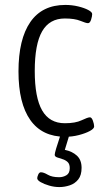

<svg xmlns="http://www.w3.org/2000/svg" viewBox="-20 -549 410 779"><path d="M245 6Q151 6 103 -62Q55 -130 55 -259Q55 -390 103 -459.5Q151 -529 245 -529Q272 -529 297 -523Q322 -517 338 -508.5Q354 -500 354 -492Q354 -483 349.5 -469Q345 -455 337 -455Q329 -455 306 -464.5Q283 -474 243 -474Q181 -474 151 -422Q121 -370 121 -261Q121 -153 151 -101Q181 -49 243 -49Q286 -49 311 -61Q336 -73 345 -73Q352 -73 357 -59Q362 -45 362 -36Q362 -27 344.5 -17.5Q327 -8 300 -1Q273 6 245 6ZM221 210Q200 210 179.5 204Q159 198 145 190Q131 182 131 174Q131 169 135 159.5Q139 150 146 150Q157 150 174 160Q191 170 220 170Q236 170 249.5 162Q263 154 263 133Q263 116 254 108Q245 100 233 96.5Q221 93 211.5 89.5Q202 86 202 79Q202 68 225 0H261L243 59Q273 65 292 82.5Q311 100 311 132Q311 162 297.5 179Q284 196 263 203Q242 210 221 210Z"/></svg>

Font: Asap Condensed Light
Style: Regular
Weight: 300
Width: 3
Designer: Pablo Cosgaya
Foundry: Omnibus-Type
Version: Version 3.001; ttfautohint (v1.8.4.7-5d5b)